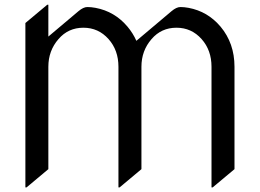

<svg xmlns="http://www.w3.org/2000/svg" viewBox="-20 -777 1104 816"><path d="M87.9 19.5V-679.2L180.7 -756.8H185.5V-621.6L313.5 -729.5Q334.5 -747.1 351.1 -747.1Q367.2 -747.1 385.7 -743.7Q467.3 -728.5 522 -663.6Q545.4 -635.7 559.6 -603.5L709 -729.5Q730 -747.1 746.6 -747.1Q762.7 -747.1 781.2 -743.7Q862.8 -728.5 917.5 -663.6Q976.6 -592.8 976.6 -493.2V-58.1L883.8 19.5H878.9V-493.2Q878.9 -563.5 836.9 -610.8Q793.9 -659.2 730 -659.2Q665.5 -659.2 624 -610.8Q581.1 -561.5 581.1 -493.2V-58.1L488.3 19.5H483.4V-493.2Q483.4 -563.5 441.4 -610.8Q398.4 -659.2 334.5 -659.2Q270 -659.2 228.5 -610.8Q185.5 -561.5 185.5 -493.2V-58.1L92.8 19.5Z"/></svg>

Font: Gothica
Style: Book
Weight: 400
Designer: Wojciech Kalinowski "wmk69" (wmk69@o2.pl)
Foundry: Wojciech Kalinowski "wmk69" (wmk69@o2.pl)
Version: Version 2.1.0; 2021-05-14